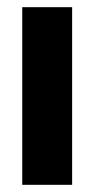

<svg xmlns="http://www.w3.org/2000/svg" viewBox="-20 -515 263 535"><path d="M181 0H42V-495H181Z"/></svg>

Font: Teko Semibold
Style: Regular
Weight: 600
Designer: Manushi Parikh, Jonny Pinhorn
Foundry: Indian Type Foundry
Version: Version 1.105;PS 1.0;hotconv 1.0.78;makeotf.lib2.5.61930; tt